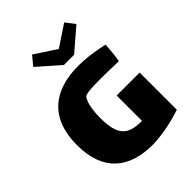

<svg xmlns="http://www.w3.org/2000/svg" viewBox="-229 -913 1040 1040"><g transform="rotate(-45 291.5 -393.0)"><path d="M365 -635 492 -744 451 -797 329 -716 205 -797 162 -745 287 -635ZM372 -316V-122H368C267 -122 223 -158 223 -293C223 -328 228 -401 252 -429C260 -439 312 -442 373 -442C419 -442 471 -440 512 -439C517 -460 524 -528 524 -554C449 -570 391 -577 339 -577C149 -577 30 -483 30 -278C30 -75 146 11 320 11C365 11 449 2 548 -31V-316Z"/></g></svg>

Font: FilmFarsi Display
Style: Regular
Weight: 400
Designer: Borna Izadpanah
Foundry: Borna Izadpanah
Version: Version 1.000;PS 001.000;hotconv 1.0.88;makeotf.lib2.5.64775